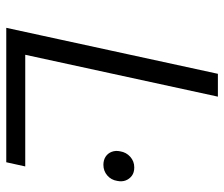

<svg xmlns="http://www.w3.org/2000/svg" viewBox="-70 -628 698 597"><g transform="rotate(90 278.5 -329.0)"><path d="M66 0 209 -658H280L137 0ZM89 0 102 -59H497L484 0ZM492 -302Q477 -302 466.5 -309Q456 -316 451.5 -328Q447 -340 450 -354Q453 -373 467 -385.5Q481 -398 500 -398Q516 -398 526 -390.5Q536 -383 540.5 -371.5Q545 -360 542 -345Q539 -326 525 -314Q511 -302 492 -302Z"/></g></svg>

Font: Ysabeau
Style: Italic
Weight: 400
Italic angle: -12°
Designer: Christian Thalmann (Catharsis Fonts)
Version: Version 2.000;gftools[0.9.27.dev2+g8671c4b]